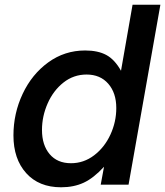

<svg xmlns="http://www.w3.org/2000/svg" viewBox="-20 -783 700 814"><path d="M37 -209Q37 -302 76 -385Q115 -468 184.5 -518.5Q254 -569 341 -569Q395 -569 430.5 -550Q466 -531 493 -483L542 -763H660L525 0H407L421 -76Q377 -28 335 -8.5Q293 11 239 11Q145 11 91 -49Q37 -109 37 -209ZM473 -325Q473 -389 439 -428Q405 -467 347 -467Q292 -467 249 -433Q206 -399 182 -344.5Q158 -290 158 -232Q158 -168 190.5 -129.5Q223 -91 281 -91Q335 -91 379 -124.5Q423 -158 448 -212Q473 -266 473 -325Z"/></svg>

Font: Open Sauce One SemiBold Italic
Style: Regular
Weight: 600
Italic angle: -10°
Designer: Alfredo Marco Pradil
Foundry: Creative Sauce Fz LLC
Version: Version 1.477